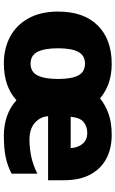

<svg xmlns="http://www.w3.org/2000/svg" viewBox="183 -786 613 1020"><g transform="rotate(90 490.0 -276.5)"><path d="M698 -563Q768 -563 822 -535Q876 -507 907 -450.5Q938 -394 938 -309V-225H598Q600 -185 632 -155.5Q664 -126 725 -126Q763 -126 809.5 -135Q856 -144 903 -168V-31Q863 -10 817 0Q771 10 700 10Q646 10 598 -6.5Q550 -23 513 -57Q440 10 317 10Q237 10 175 -23.5Q113 -57 77.5 -121.5Q42 -186 42 -278Q42 -415 116 -489Q190 -563 320 -563Q430 -563 503 -501Q539 -530 586 -546.5Q633 -563 698 -563ZM687 -433Q652 -433 628.5 -413.5Q605 -394 601 -345H767Q766 -381 745.5 -407Q725 -433 687 -433ZM318 -421Q275 -421 256 -385Q237 -349 237 -278Q237 -207 255.5 -169.5Q274 -132 319 -132Q363 -132 381.5 -169.5Q400 -207 400 -278Q400 -349 381.5 -385Q363 -421 318 -421Z"/></g></svg>

Font: Noto Sans Oriya Blk
Style: Regular
Weight: 900
Designer: Amélie Bonet and Sol Matas
Foundry: Google LLC
Version: Version 2.006; ttfautohint (v1.8.4.7-5d5b)